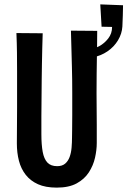

<svg xmlns="http://www.w3.org/2000/svg" viewBox="-20 -847 582 877"><path d="M239 10Q188 10 153.5 -5.5Q119 -21 97.5 -48.5Q76 -76 66.5 -112.5Q57 -149 57 -192Q57 -227 57.5 -269.5Q58 -312 58 -355Q58 -398 58 -432Q58 -477 58 -520Q58 -563 57.5 -606.5Q57 -650 55 -696L175 -695Q174 -662 173 -625.5Q172 -589 171.5 -553Q171 -517 170.5 -484.5Q170 -452 170 -426Q170 -397 169.5 -369Q169 -341 169 -316Q169 -291 169 -270Q169 -249 169 -234Q169 -186 175 -153.5Q181 -121 196.5 -104.5Q212 -88 241 -88Q264 -88 277.5 -99.5Q291 -111 298 -130Q305 -149 307 -173Q309 -197 309 -221Q309 -231 309.5 -255.5Q310 -280 310 -321.5Q310 -363 310 -424Q310 -488 308.5 -540.5Q307 -593 306 -634.5Q305 -676 304 -707L424 -706Q424 -673 423.5 -642.5Q423 -612 422.5 -580Q422 -548 421.5 -510Q421 -472 421 -422Q422 -337 422 -277Q422 -217 422 -194Q422 -162 414 -126.5Q406 -91 386 -60Q366 -29 330.5 -9.5Q295 10 239 10ZM404 -585 394 -620Q411 -624 434 -636.5Q457 -649 474.5 -671.5Q492 -694 492 -724L444 -725L438 -827L542 -823Q542 -805 541 -777Q540 -749 539 -726Q537 -693 519 -663Q501 -633 471 -612.5Q441 -592 404 -585Z"/></svg>

Font: Truculenta
Style: Bold
Weight: 700
Designer: Ivan Castro, Eva Sanz & Omnibus-Type Team
Foundry: Omnibus-Type
Version: Version 1.002